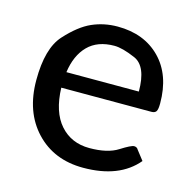

<svg xmlns="http://www.w3.org/2000/svg" viewBox="-83 -600 695 690"><g transform="rotate(15 264.5 -255.0)"><path d="M279.8 -445.8Q217.3 -445.8 181.6 -409.7Q146 -373.5 137.2 -309.6H406.7Q406.7 -403.8 358.2 -424.8Q309.6 -445.8 279.8 -445.8ZM273.4 -515.6Q372.1 -515.6 431.9 -454.8Q491.7 -394 491.7 -288.1Q491.7 -266.1 486.8 -258.5Q481.9 -251 469.2 -251H133.8Q136.7 -161.1 178.2 -114.3Q219.7 -67.4 287.1 -67.4Q354.5 -67.4 392.6 -91.6Q430.7 -115.7 441.4 -115.7Q452.1 -115.7 457 -106.4L483.9 -71.8Q418 6.8 283.7 6.8Q174.8 6.8 107.4 -64.7Q40 -136.2 40 -254.4Q40 -372.6 87.2 -424.6Q134.3 -476.6 178.5 -496.1Q222.7 -515.6 273.4 -515.6Z"/></g></svg>

Font: Lato-Medium
Style: Regular
Weight: 500
Designer: Lukasz Dziedzic
Foundry: tyPoland Lukasz Dziedzic
Version: Version 2.006; 2014-01-15